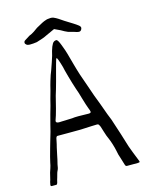

<svg xmlns="http://www.w3.org/2000/svg" viewBox="-124 -914 755 989"><g transform="rotate(-15 253.0 -419.0)"><path d="M368 -731Q360 -731 341 -738L314 -745Q297 -752 279 -763L247 -778L201 -757Q182 -747 144 -736Q125 -733 106 -733Q95 -733 88.5 -738Q82 -743 82 -749Q82 -757 89 -761L116 -778Q119 -779 129.5 -784Q140 -789 164 -807Q204 -830 216 -833Q225 -837 234 -837Q238 -838 245 -838Q253 -838 259.5 -835.5Q266 -833 272 -829.5Q278 -826 283 -823Q312 -803 329 -793L350 -780Q366 -770 376 -762Q386 -754 384 -746Q380 -731 368 -731ZM496 -4Q496 0 485 0H429Q425 0 422.5 -1.5Q420 -3 418 -9Q414 -20 407 -45Q398 -70 395 -90Q392 -105 385.5 -126Q379 -147 374 -158Q365 -177 358 -201L349 -230Q344 -241 341.5 -243.5Q339 -246 333 -246Q312 -246 302 -245L259 -243Q251 -242 185 -242H124H122Q116 -242 113 -231L111 -221L107 -202Q105 -197 94 -144Q91 -127 84 -100Q82 -80 75 -67Q73 -64 70 -53Q67 -42 65 -35Q62 -27 58 -9Q57 -8 56 -4.5Q55 -1 53 -0.5Q51 0 47 0H27Q18 0 22 -13Q22 -16 23 -18Q23 -20 24 -23Q25 -26 27 -32L36 -69Q38 -75 43 -90Q48 -105 50 -118Q55 -142 69 -191L77 -219Q96 -281 101 -306L115 -359Q125 -392 127 -401Q134 -431 147 -476L154 -504L160 -525Q170 -559 177 -574Q179 -580 191.5 -615.5Q204 -651 208 -672Q215 -696 222.5 -708Q230 -720 243 -720Q248 -720 253 -711Q258 -702 263 -689Q268 -676 270 -670Q278 -651 298 -575L306 -547Q307 -539 339 -449L358 -394L376 -347Q404 -268 412 -251Q447 -145 453 -123Q460 -97 475.5 -58Q491 -19 493 -14Q496 -7 496 -4ZM319 -318Q319 -323 312 -340Q306 -355 294 -396Q285 -429 276 -453Q266 -483 254.5 -524Q243 -565 241 -577Q226 -630 221 -630Q218 -630 211 -603L205 -581Q198 -554 187 -513.5Q176 -473 167 -445Q161 -419 150.5 -379.5Q140 -340 134 -325Q132 -319 132 -318Q132 -311 138.5 -309Q145 -307 151.5 -307.5Q158 -308 160 -308L218 -310Q230 -312 252 -312L306 -311Q319 -311 319 -318Z"/></g></svg>

Font: Barrio
Style: Regular
Weight: 400
Designer: Pablo Cosgaya & Sergio Jimenez
Foundry: Pablo Cosgaya & Sergio Jimenez
Version: Version 1.005